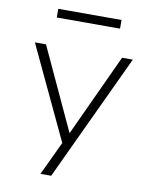

<svg xmlns="http://www.w3.org/2000/svg" viewBox="-94 -755 793 1004"><g transform="rotate(10 302.5 -253.0)"><path d="M191 180 286 -21V24L43 -492H102L303 -58H305L506 -492H563L248 180ZM133 -640V-686H469V-640Z"/></g></svg>

Font: Nunito Sans 7pt SemiExpanded ExtraLight
Style: Regular
Weight: 250
Width: 6
Designer: Vernon Adams
Foundry: Vernon Adams
Version: Version 3.101;gftools[0.9.27]